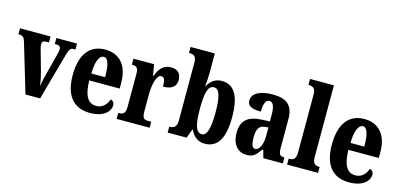

<svg xmlns="http://www.w3.org/2000/svg" viewBox="-68 -1198 3432 1646"><g transform="rotate(15 1648.0 -375.0)"><path d="M68 -435 198 0H328L442 -410C458 -468 469 -483 492 -483H512V-536H329V-483H345C370 -483 381 -470 381 -453C381 -432 377 -417 370 -392L320 -198C310 -163 305 -128 300 -102C296 -135 288 -176 277 -218L224 -406C220 -420 216 -435 216 -452C216 -471 225 -483 251 -483H277V-536H6V-483C43 -483 56 -474 68 -435Z M771 10C898 10 949 -53 949 -105C949 -128 934 -143 916 -149C897 -100 865 -62 808 -62C735 -62 697 -123 695 -258H965V-307C965 -465 887 -549 761 -549C625 -549 546 -453 546 -265C546 -91 620 10 771 10ZM819 -320H697C698 -427 725 -486 765 -486C803 -486 820 -423 819 -320Z M1007 0H1300V-53H1272C1240 -53 1220 -61 1220 -120V-277C1220 -361 1242 -453 1282 -453C1313 -453 1319 -425 1319 -370C1390 -370 1435 -397 1435 -458C1435 -510 1409 -548 1346 -548C1281 -548 1243 -509 1217 -437H1213L1196 -536H1013V-483H1016C1052 -483 1071 -474 1071 -415V-125C1071 -62 1048 -53 1011 -53H1007Z M1791 10C1900 10 1960 -76 1960 -270C1960 -463 1902 -548 1796 -548C1734 -548 1695 -514 1672 -468H1668C1671 -499 1675 -553 1675 -589V-760H1460V-707H1464C1499 -707 1526 -697 1526 -641V-123C1526 -62 1494 -53 1465 -53H1460V0H1628L1657 -78H1663C1687 -26 1727 10 1791 10ZM1746 -62C1690 -62 1674 -136 1674 -271C1674 -408 1690 -478 1745 -478C1792 -478 1812 -411 1812 -272C1812 -136 1792 -62 1746 -62Z M2161 10C2221 10 2244 -15 2282 -69H2290L2309 0H2482V-53H2479C2442 -53 2430 -69 2430 -123V-379C2430 -504 2368 -549 2246 -549C2146 -549 2065 -517 2065 -447C2065 -400 2104 -380 2185 -380C2185 -449 2201 -488 2233 -488C2268 -488 2282 -449 2282 -374V-319L2214 -316C2091 -311 2031 -262 2031 -153C2031 -42 2090 10 2161 10ZM2219 -59C2193 -59 2182 -92 2182 -149C2182 -221 2199 -258 2253 -263L2283 -266V-191C2283 -113 2257 -59 2219 -59Z M2520 0H2795V-53H2787C2754 -53 2732 -67 2732 -125V-760H2520V-707H2530C2547 -707 2584 -700 2584 -646V-125C2584 -67 2561 -53 2530 -53H2520Z M3071 10C3198 10 3249 -53 3249 -105C3249 -128 3234 -143 3216 -149C3197 -100 3165 -62 3108 -62C3035 -62 2997 -123 2995 -258H3265V-307C3265 -465 3187 -549 3061 -549C2925 -549 2846 -453 2846 -265C2846 -91 2920 10 3071 10ZM3119 -320H2997C2998 -427 3025 -486 3065 -486C3103 -486 3120 -423 3119 -320Z"/></g></svg>

Font: Noto Serif Armenian ExtraCondensed ExtraBold
Style: Regular
Weight: 800
Width: 2
Designer: Monotype Design Team
Foundry: Monotype Imaging Inc.
Version: Version 2.008